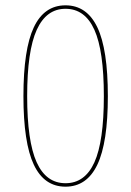

<svg xmlns="http://www.w3.org/2000/svg" viewBox="-20 -692 492 721"><path d="M385 -331Q385 -156 345.5 -73.5Q306 9 226 9Q146 9 107 -73.5Q68 -156 68 -331Q68 -507 107 -589.5Q146 -672 226 -672Q306 -672 345.5 -589.5Q385 -507 385 -331ZM82 -331Q82 -162 117.5 -83Q153 -4 226 -4Q299 -4 334.5 -82.5Q370 -161 370 -331Q370 -501 334.5 -580Q299 -659 226 -659Q154 -659 118 -580Q82 -501 82 -331Z"/></svg>

Font: Fira Sans Compressed Hair
Style: Regular
Weight: 100
Width: 1
Designer: bBox Type GmbH & Carrois Corporate GbR & Edenspiekermann AG
Foundry: bBox Type GmbH & Carrois Corporate GbR & Edenspiekermann AG
Version: Version 4.301